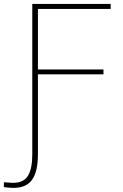

<svg xmlns="http://www.w3.org/2000/svg" viewBox="-42 -710 620 964"><path d="M-22.5 205.1Q12.7 208 22.5 208Q77.1 208 98.6 172.4Q120.1 136.7 120.1 64.5V-690.4H513.7V-665H148.4V-361.3H477.5V-336.9H148.4V64.5Q148.4 151.4 119.1 192.4Q89.8 233.4 25.4 233.4Q6.8 233.4 -22.5 229.5Z"/></svg>

Font: Gothic A1 Thin
Style: Regular
Weight: 250
Designer: HanYang I&C Co.,Ltd.
Foundry: HanYang I&C Co.,Ltd.
Version: Version 2.50